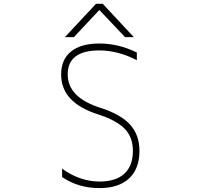

<svg xmlns="http://www.w3.org/2000/svg" viewBox="-20 -969 1040 1001"><path d="M677.7 -775.4H631.8L498 -917L365.2 -775.4H318.4L480.5 -949.2H515.6ZM498 -742.2Q597.7 -742.2 693.4 -695.3V-655.3Q594.7 -706.1 498 -706.1Q333 -706.1 333 -581.1Q333 -460.9 502.9 -407.2Q609.4 -373 658.2 -319.3Q707 -265.6 707 -182.6Q707 -88.9 652.8 -38.6Q598.6 11.7 498 11.7Q388.7 11.7 303.7 -45.9V-89.8Q394.5 -23.4 498 -22.5Q584 -22.5 628.4 -63.5Q672.9 -104.5 672.9 -182.6Q672.9 -252.9 630.9 -296.9Q588.9 -340.8 493.2 -372.1Q297.9 -433.6 298.8 -581.1Q298.8 -659.2 350.6 -700.7Q402.3 -742.2 498 -742.2Z"/></svg>

Font: GenEi Gothic M ExtraLight
Style: Regular
Weight: 200
Designer: o_tamon (Modified); [Source Han Sans]
Ryoko NISHIZUKA  (kana & ideographs); Paul D. Hunt (Latin, Greek & Cyrillic); Wenl
Version: Version 1.1a;Original Version 1.004